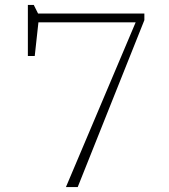

<svg xmlns="http://www.w3.org/2000/svg" viewBox="-20 -762 690 782"><path d="M568 -680 296.5 0H248.5L532.5 -671H136.5L121.5 -534H93.5V-742H117.5L135 -707H568Z"/></svg>

Font: Newsreader Caption ExtraLight
Style: Regular
Weight: 275
Designer: Hugues Gentile
Foundry: Production Type
Version: Version 1.001